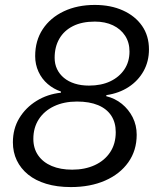

<svg xmlns="http://www.w3.org/2000/svg" viewBox="-20 -749 637 779"><path d="M267.6 10Q211.3 10 167.5 -3.3Q123.7 -16.6 93.9 -40.9Q64 -65.3 48.1 -98.4Q32.3 -131.6 32.3 -171.6Q32.3 -226.6 58.2 -269.5Q84.1 -312.4 128.2 -339.7Q172.3 -367 227.1 -372.9L227.4 -377.6Q197.7 -387.6 173.7 -408.1Q149.7 -428.6 136.2 -458Q122.7 -487.4 122.7 -521.3Q122.7 -584.1 153.4 -630.6Q184.1 -677.1 238.9 -703.1Q293.7 -729 364.4 -729Q429.3 -729 478.8 -706.6Q528.3 -684.3 556.4 -644Q584.4 -603.7 584.4 -548.6Q584.4 -500 562.6 -460.7Q540.7 -421.4 501.9 -396Q463 -370.6 411.6 -363.1L411 -358.7Q446.6 -350.1 474.4 -327.6Q502.1 -305.1 518.4 -272.9Q534.6 -240.7 534.6 -202.3Q534.6 -138.4 500.6 -90.5Q466.6 -42.6 406.4 -16.3Q346.3 10 267.6 10ZM272.9 -60.6Q324.6 -60.6 364.5 -79Q404.4 -97.4 427 -131.5Q449.6 -165.6 449.6 -212.9Q449.6 -252 431.4 -279.8Q413.1 -307.6 378.1 -322.3Q343 -337 292.4 -337Q239.6 -337 199.5 -318.1Q159.4 -299.1 137.4 -265.1Q115.3 -231 115.3 -185.6Q115.3 -146.7 134.9 -118.6Q154.6 -90.4 189.9 -75.5Q225.1 -60.6 272.9 -60.6ZM341 -401.7Q390.9 -401.7 427.5 -419.1Q464.1 -436.6 484.8 -467.6Q505.4 -498.6 505.4 -539.9Q505.4 -576.7 487.7 -603.9Q470 -631.1 438.4 -646.3Q406.7 -661.4 364.7 -661.4Q312.4 -661.4 276.1 -643.1Q239.9 -624.9 220.8 -591.9Q201.7 -558.9 201.7 -514.7Q201.7 -489 211.5 -468.6Q221.3 -448.1 239.5 -433Q257.7 -417.9 283.5 -409.8Q309.3 -401.7 341 -401.7Z"/></svg>

Font: Mona Sans ExtraLight
Style: Italic
Weight: 200
Italic angle: -11.6951°
Designer: Deni Anggara
Foundry: GitHub
Version: Version 2.000